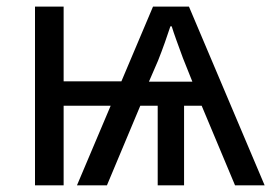

<svg xmlns="http://www.w3.org/2000/svg" viewBox="-20 -556 820 576"><path d="M546.9 -536.1 773.9 0H685.1L585 -238.8H532.2V0H453.1V-238.8H400.9L300.8 0H210.9L312 -238.8H170.9V0H85V-536.1H170.9V-312H344.2L439 -536.1ZM495.1 -477.1H491.2Q484.9 -458 474.9 -429.4Q464.8 -400.9 454.1 -374L426.8 -311H557.1L528.8 -381.8Q518.1 -411.1 509 -436Q500 -460.9 495.1 -477.1Z"/></svg>

Font: Kurinto Seri
Style: Regular
Weight: 400
Designer: Kurinto was developed by Clint Goss from a range of fonts that are compatible with the SIL Open Font License Version 1.1
Foundry: Clinton F. Goss
Version: Version 2.196; July 25, 2020